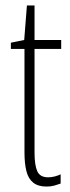

<svg xmlns="http://www.w3.org/2000/svg" viewBox="-20 -676 259 706"><path d="M157 -24Q170 -24 182.5 -27.5Q195 -31 203 -35V-1Q192 3 179.5 6.5Q167 10 151 10Q120 10 102 -4.5Q84 -19 77 -47Q70 -75 70 -116V-496H20V-519L69 -529L79 -656H107V-529H205V-496H107V-115Q107 -69 117 -46.5Q127 -24 157 -24Z"/></svg>

Font: Noto Sans Khmer ExtraCondensed ExtraLight
Style: Regular
Weight: 250
Width: 2
Designer: Danh Hong and the Monotype Design Team
Foundry: Monotype Imaging Inc.
Version: Version 2.004